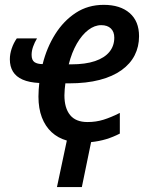

<svg xmlns="http://www.w3.org/2000/svg" viewBox="-20 -570 606 780"><path d="M211.4 189.9 251.5 1Q215.3 -9.3 189.7 -33Q164.1 -56.6 150.1 -93Q136.2 -129.4 136.2 -177.7Q136.2 -192.4 137.2 -206.1Q138.2 -219.7 139.6 -232.9Q98.6 -234.9 72 -246.6Q45.4 -258.3 32.7 -279.1Q20 -299.8 20 -329.1Q20 -350.6 27.6 -373Q35.2 -395.5 48.3 -414.1H130.4Q120.6 -397.9 114.5 -380.6Q108.4 -363.3 108.4 -347.2Q108.4 -325.7 120.1 -317.6Q131.8 -309.6 153.3 -309.6Q169.9 -376.5 204.1 -430.9Q238.3 -485.4 287.8 -517.8Q337.4 -550.3 401.4 -550.3Q468.3 -550.3 506.6 -517.1Q544.9 -483.9 544.9 -422.9Q544.9 -380.4 527.1 -345.5Q509.3 -310.5 473.6 -284.9Q438 -259.3 384.8 -245.4Q331.5 -231.4 260.3 -231.4H245.6Q244.1 -219.7 242.9 -207.3Q241.7 -194.8 241.7 -182.6Q241.7 -131.3 264.6 -102.8Q287.6 -74.2 335.4 -74.2Q370.1 -74.2 400.6 -83.7Q431.2 -93.3 466.8 -111.3V-27.3Q439.5 -13.2 411.1 -4.6Q382.8 3.9 350.1 7.3L312.5 189.9ZM259.3 -308.6H269.5Q327.1 -308.6 366 -321.8Q404.8 -335 424.6 -359.4Q444.3 -383.8 444.3 -417Q444.3 -440.9 430.4 -454.3Q416.5 -467.8 391.1 -467.8Q364.3 -467.8 338.6 -448.2Q313 -428.7 292.2 -392.8Q271.5 -356.9 259.3 -308.6Z"/></svg>

Font: Open Sans SemiCondensed SemiBold
Style: Italic
Weight: 600
Width: 4
Italic angle: -12°
Designer: Monotype Design Team
Foundry: Monotype Imaging Inc.
Version: Version 3.000